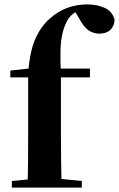

<svg xmlns="http://www.w3.org/2000/svg" viewBox="-20 -853 541 873"><path d="M34 0V-30L146 -41H242L352 -30V0ZM105 0Q107 -59 107.5 -118.5Q108 -178 108 -236V-501H27V-532L160 -547L108 -519L109 -531Q117 -626 142.5 -680.5Q168 -735 205 -767Q245 -803 288 -818Q331 -833 376 -833Q420 -833 455.5 -817.5Q491 -802 501 -763Q500 -735 482 -717.5Q464 -700 432 -700Q404 -700 382 -715.5Q360 -731 340 -769L315 -811V-820H364V-812Q340 -809 321 -796.5Q302 -784 291 -768Q274 -741 265 -705Q256 -669 255 -622.5Q254 -576 257 -516V-236Q257 -178 258 -118.5Q259 -59 260 0ZM183 -501V-541H389V-501Z"/></svg>

Font: Noto Serif SC ExtraLight ExtraBold
Style: Regular
Weight: 800
Version: Version 2.002-H1;hotconv 1.1.0;makeotfexe 2.6.0